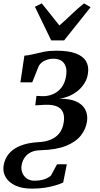

<svg xmlns="http://www.w3.org/2000/svg" viewBox="-56 -857 592 1138"><path d="M132 261Q75.5 261 36.2 243Q-3 225 -21.5 194.5Q-40 164 -35 127.5Q-31 99.5 -17.8 75.2Q-4.5 51 20 32Q44.5 13 82 0.8Q119.5 -11.5 172 -14.5Q214 -16.5 245.5 -29.8Q277 -43 296.8 -68.8Q316.5 -94.5 322 -134Q327 -166.5 317.8 -190Q308.5 -213.5 282.8 -225.5Q257 -237.5 211 -236L153 -232.5L160 -288.5L199 -287Q227 -286.5 256.5 -298.2Q286 -310 308 -337.5Q330 -365 336.5 -411.5Q340.5 -441.5 333.2 -463.2Q326 -485 307.8 -497Q289.5 -509 259.5 -509Q236 -509 212.2 -499Q188.5 -489 174.5 -467.5L135 -369H65L88.5 -527Q114.5 -529 142.2 -536Q170 -543 203.2 -549.8Q236.5 -556.5 278 -556.5Q350 -556.5 393.2 -540.2Q436.5 -524 454 -494Q471.5 -464 465.5 -423Q461 -389.5 444.2 -363Q427.5 -336.5 403.2 -317.2Q379 -298 350.5 -286.5Q322 -275 293.5 -271.5Q357 -273 395.5 -255.5Q434 -238 449.5 -207.2Q465 -176.5 460 -139Q453.5 -93 424 -54.8Q394.5 -16.5 336 7.2Q277.5 31 183.5 33.5Q155.5 34 135.2 42Q115 50 101.8 63Q88.5 76 81.2 92.2Q74 108.5 71.5 126Q68.5 148 76.8 168.2Q85 188.5 103.2 201.2Q121.5 214 148 214Q180 214 205.8 205.8Q231.5 197.5 246.5 183L282 116.5H340L318.5 225Q301 233 274.2 241.2Q247.5 249.5 212.2 255.2Q177 261 132 261ZM151 -817 191.5 -837Q216.5 -806 243 -772.8Q269.5 -739.5 296 -706Q333.5 -738.5 367.8 -771.8Q402 -805 442 -837L481 -814.5L324 -617.5H247.5Z"/></svg>

Font: Merriweather 48pt SemiBold
Style: Italic
Weight: 600
Italic angle: -7.8°
Designer: Eben Sorkin
Foundry: Eben Sorkin
Version: Version 2.101